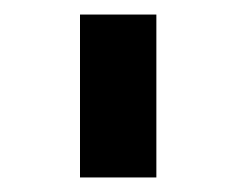

<svg xmlns="http://www.w3.org/2000/svg" viewBox="-20 -669 325 264"><path d="M90 -425H195V-649H90Z"/></svg>

Font: Grotesk 03
Style: Bold
Weight: 500
Designer: Frank Adebiaye, contributions by Jérémy Landes, Ariel Martín Pérez
Foundry: Velvetyne Type Foundry
Version: Version 3.000;Glyphs 3.1.2 (3150)